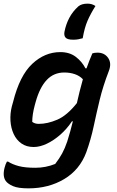

<svg xmlns="http://www.w3.org/2000/svg" viewBox="-21 -833 641 1054"><path d="M381 -615Q349 -615 339 -626.5Q329 -638 333 -659Q341 -700 359.5 -735Q378 -770 409 -798Q427 -813 460 -813Q484 -813 503 -800Q476 -757 459.5 -719Q443 -681 433 -623Q421 -620 409.5 -617.5Q398 -615 381 -615ZM310 -547Q361 -547 395 -521Q429 -495 448 -458H454Q461 -478 469 -498.5Q477 -519 486 -540Q492 -542 499 -543Q506 -544 514 -544Q553 -544 573 -514.5Q593 -485 576 -442Q544 -359 526 -284Q508 -209 493 -138.5Q478 -68 453 2Q417 99 331.5 150Q246 201 135 201Q79 201 51 189Q23 177 11 161Q-8 135 4 88Q9 68 17 54H23Q48 70 83 79Q118 88 173 88Q230 88 282 67Q305 37 320 9.5Q335 -18 348 -56Q357 -84 364.5 -111.5Q372 -139 379 -167H374Q346 -125 310 -93.5Q274 -62 236 -44Q198 -26 164 -26Q124 -26 96.5 -45.5Q69 -65 54 -97.5Q39 -130 36.5 -169.5Q34 -209 44 -249L51 -274Q87 -418 156 -482.5Q225 -547 310 -547ZM156 -164Q170 -153 192 -153Q240 -153 293.5 -176Q347 -199 401 -267Q408 -298 416 -330.5Q424 -363 434 -398Q416 -417 389.5 -426Q363 -435 332 -435Q274 -435 235.5 -394Q197 -353 175 -274L170 -256Q163 -230 159.5 -207Q156 -184 156 -164Z"/></svg>

Font: Recursive Mn Csl St SmB
Style: Italic
Weight: 600
Italic angle: -15°
Monospace: yes
Version: Version 1.079;hotconv 1.0.112;makeotfexe 2.5.65598; ttfautoh